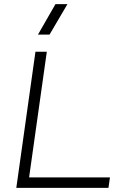

<svg xmlns="http://www.w3.org/2000/svg" viewBox="-20 -911 603 931"><path d="M207 -660.2 121.1 -50.8H513.2L505.9 0H59.1L151.9 -660.2ZM164.1 -743.2 249 -891.1H307.1L220.2 -743.2Z"/></svg>

Font: Human Sans Light
Style: Italic
Weight: 300
Italic angle: -8°
Designer: Tim Radville
Foundry: Continuum
Version: Version 1.000;FEAKit 1.0